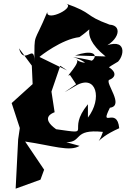

<svg xmlns="http://www.w3.org/2000/svg" viewBox="-20 -841 755 1153"><path d="M378 13C477 14 416 -68 598 -49C564 54 534 1 696 -71C683 -206 575 -63 640 -194C729 -206 611 -342 635 -361C703 -386 679 -462 419 -498C550 -464 554 -349 597 -394C568 -400 639 -441 689 -471C733 -517 740 -637 562 -542C692 -579 725 -688 638 -693C479 -751 547 -760 372 -821C445 -800 257 -707 264 -769C180 -565 188 -657 186 -471C189 -590 124 -440 94 -551L171 -447L176 -336L50 -222L99 -72L89 -4L74 292L223 238L245 178L131 9C296 33 398 72 458 35ZM508 -215C372 -50 550 -32 317 -65C218 -136 298 -163 308 -167L289 -291L342 -446L383 -418L217 -499C221 -504 351 -606 457 -618C592 -713 426 -653 614 -502L431 -508C632 -576 537 -407 435 -486C477 -473 359 -365 400 -391L437 -335C365 -284 332 -266 436 -327C560 -398 595 -248 508 -135Z"/></svg>

Font: Asimov Silicon
Style: Regular
Weight: 400
Designer: Google
Version: Version 2.000980; 2014